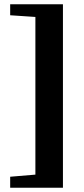

<svg xmlns="http://www.w3.org/2000/svg" viewBox="-20 -719 395 906"><path d="M28 167V115L147 105V-639L28 -647V-699H277V167Z"/></svg>

Font: Manuale ExtraBold
Style: Regular
Weight: 800
Version: Version 1.002